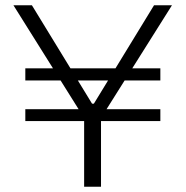

<svg xmlns="http://www.w3.org/2000/svg" viewBox="-20 -708 705 728"><path d="M299 0V-249H76V-294H278L31 -688H101L329 -315H336L564 -688H632L384 -294H588V-249H363V0ZM76 -403V-449H588V-403Z"/></svg>

Font: Saira SemiExpanded Light
Style: Regular
Weight: 300
Width: 6
Designer: Hector Gatti with collaboration of the Omnibus-Type team
Foundry: Omnibus-Type
Version: Version 1.101